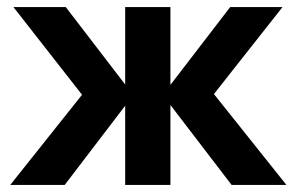

<svg xmlns="http://www.w3.org/2000/svg" viewBox="-20 -523 838 543"><path d="M9 0 212 -255 18 -503H166L334 -284V-503H462V-283L631 -503H779L585 -257L790 0H635L462 -226V0H334V-224L163 0Z"/></svg>

Font: Wix Madefor Text
Style: Bold
Weight: 700
Designer: Dalton Maag Ltd
Foundry: Dalton Maag Ltd
Version: Version 3.100